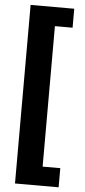

<svg xmlns="http://www.w3.org/2000/svg" viewBox="-63 -784 459 1039"><g transform="rotate(5 166.0 -265.0)"><path d="M60 -750H297V-647H201V116H297V220H60Z"/></g></svg>

Font: Teachers[wght]
Style: Regular
Weight: 400
Designer: Alfredo Marco Pradil & Chank Diesel
Version: Version 1.000;Glyphs 3.1.2 (3151)